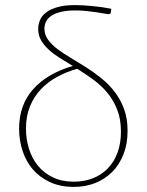

<svg xmlns="http://www.w3.org/2000/svg" viewBox="-20 -728 576 754"><path d="M270 -14.5Q311 -14.5 345 -28Q379 -41.5 403.5 -66.8Q428 -92 441.5 -128.5Q455 -165 455 -211Q455 -260.5 440 -298Q425 -335.5 400.8 -364.5Q376.5 -393.5 345.5 -416Q314.5 -438.5 283 -458Q241 -446 204.2 -426Q167.5 -406 140.2 -377Q113 -348 97.5 -309.8Q82 -271.5 82 -222.5Q82 -181.5 93.8 -143.8Q105.5 -106 129 -77.2Q152.5 -48.5 187.8 -31.5Q223 -14.5 270 -14.5ZM415.5 -680.5Q415 -675 412.2 -673.8Q409.5 -672.5 404 -672.5Q401.5 -672.5 389.2 -674.8Q377 -677 359 -679.8Q341 -682.5 319.2 -684.8Q297.5 -687 276 -687Q242 -687 218.8 -681.2Q195.5 -675.5 181.2 -665.8Q167 -656 160.8 -643Q154.5 -630 154.5 -615.5Q154.5 -592 168.5 -572.5Q182.5 -553 205.5 -535.5Q228.5 -518 257.8 -500.8Q287 -483.5 317.8 -464Q348.5 -444.5 377.8 -421Q407 -397.5 430 -367.8Q453 -338 467 -300.2Q481 -262.5 481 -214.5Q481 -163 465 -122.2Q449 -81.5 420.8 -53Q392.5 -24.5 354 -9.2Q315.5 6 270 6Q217 6 176.8 -12.5Q136.5 -31 109.5 -62.2Q82.5 -93.5 68.8 -135Q55 -176.5 55 -223Q55 -315.5 110 -377.5Q165 -439.5 266 -469Q239 -485 214.5 -500.5Q190 -516 171.2 -533.2Q152.5 -550.5 141.2 -570Q130 -589.5 130 -614Q130 -632 137 -649Q144 -666 161 -679Q178 -692 205.8 -700Q233.5 -708 275.5 -708Q289 -708 306.5 -707Q324 -706 342.8 -704.2Q361.5 -702.5 380.5 -699.8Q399.5 -697 417 -693.5Z"/></svg>

Font: Lato ExtraLight
Style: Regular
Weight: 275
Designer: Lukasz Dziedzic with Adam Twardoch and Botio Nikoltchev
Foundry: tyPoland Lukasz Dziedzic
Version: Version 2.015; 2015-08-06; http://www.latofonts.com/